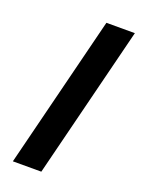

<svg xmlns="http://www.w3.org/2000/svg" viewBox="-124 -683 545 740"><g transform="rotate(20 149.0 -312.5)"><path d="M25 0 181.2 -625H297.9L141.7 0Z"/></g></svg>

Font: Afacad SemiBold
Style: Italic
Weight: 600
Italic angle: -14°
Designer: Kristian Moeller
Foundry: Dicotype
Version: Version 1.000